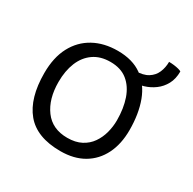

<svg xmlns="http://www.w3.org/2000/svg" viewBox="-142 -756 920 917"><g transform="rotate(30 318.0 -297.5)"><path d="M300.5 16.5Q170 16.5 109 -57Q48 -130.5 48 -268.5Q48 -354.5 79.5 -414Q111 -473.5 167.8 -504.8Q224.5 -536 300 -536Q382 -536 434.2 -498.2Q486.5 -460.5 511.8 -392.8Q537 -325 537 -235.5Q537 -159 508.8 -102.2Q480.5 -45.5 427.8 -14.5Q375 16.5 300.5 16.5ZM297 -55Q342 -55 373.5 -71.5Q405 -88 424.2 -115.8Q443.5 -143.5 452.5 -177.5Q461.5 -211.5 461.5 -246Q461.5 -311.5 443.8 -362.8Q426 -414 389.8 -443.2Q353.5 -472.5 296 -472.5Q241 -472.5 203.5 -446.2Q166 -420 147 -373.5Q128 -327 128 -265.5Q128 -172 171.2 -113.5Q214.5 -55 297 -55ZM432 -443 418 -494.5Q462.5 -494.5 488.5 -510.8Q514.5 -527 526 -554Q537.5 -581 537.5 -612.5Q551 -612.5 565.2 -610.8Q579.5 -609 591 -606Q602.5 -603 607 -599.5Q607 -558.5 591 -529Q575 -499.5 549.2 -480.5Q523.5 -461.5 492.8 -452.2Q462 -443 432 -443Z"/></g></svg>

Font: Grandstander Thin Light
Style: Regular
Weight: 300
Version: Version 1.200